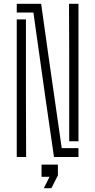

<svg xmlns="http://www.w3.org/2000/svg" viewBox="-20 -820 498 1003"><path d="M262 0 219 -297 154.5 -754.5H67.5V-800H195L231 -543.5L302.5 -46H390V0ZM67.5 0V-718.5H115.5V-303.5L116.5 0ZM341.5 -82V-541.5L340.5 -800H390V-82ZM209 163 239 103.5H197V40H282.5V96L248.5 163Z"/></svg>

Font: Big Shoulders Stencil Text Thin ExtraLight
Style: Regular
Weight: 250
Version: Version 2.001